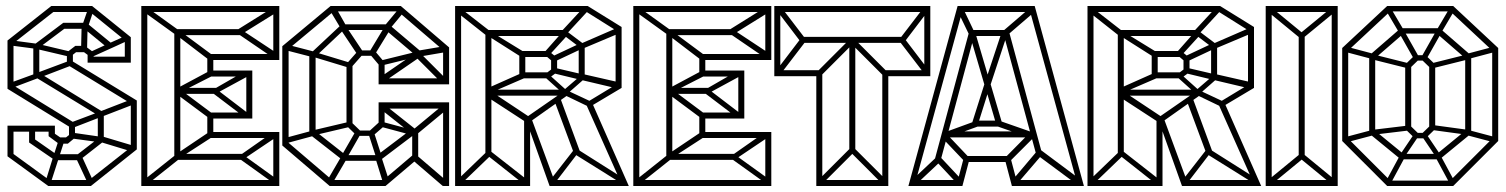

<svg xmlns="http://www.w3.org/2000/svg" viewBox="-20 -620 5019 640"><path d="M321 -227 96 -364 106 -380 331 -242ZM141 0 5 -99 15 -114 151 -15ZM5 -99V-201H25V-99ZM141 0V-20H283V0ZM163 -86 77 -145 87 -162 173 -102ZM154 -87 177 -158 195 -152 172 -81ZM77 -145V-201H97V-145ZM9 -181V-201H163V-181ZM171 -86V-106H241V-86ZM276 -2 233 -94 251 -103 293 -11ZM177 -140 142 -166 153 -181 188 -157ZM142 -166V-201H163V-166ZM175 -141V-162H206V-141ZM206 -141 195 -158 219 -177 230 -161ZM220 -192 5 -324 17 -340 232 -208ZM210 -161V-207H230V-161ZM244 -85 233 -101 317 -166 327 -150ZM5 -324V-485H25V-324ZM283 0 272 -16 426 -137 436 -122ZM422 -114 307 -149 312 -168 429 -133ZM306 -154V-243H326V-154ZM91 -363V-469H111V-363ZM109 -360 103 -377 218 -420 224 -404ZM220 -429 101 -457 105 -474 223 -446ZM16 -469 5 -485 151 -600 163 -584ZM309 -227 302 -244 421 -290 428 -273ZM416 -122V-284L436 -285V-122ZM203 -406V-448H223V-406ZM101 -454 91 -469 191 -544 201 -529ZM426 -269 203 -405 213 -421 436 -285ZM216 -432 205 -447 231 -467 241 -452ZM231 -446V-467H261V-446ZM272 -411V-444H292V-411ZM283 -429 252 -452 263 -467 294 -444ZM250 -446 252 -531H272L270 -446ZM191 -524V-544H266V-524ZM272 -411V-431H416V-411ZM338 -461 260 -525 272 -541 350 -477ZM151 -580V-600H287L284 -580ZM351 -479 400 -501 407 -485 359 -463ZM270 -520 251 -526 275 -595 293 -589ZM396 -411V-493L416 -496V-411ZM406 -478 274 -585 287 -600 416 -496ZM172 -81 150 -13 133 -19 154 -87ZM359 -463 286 -430 279 -446 351 -479ZM102 -457 11 -469 15 -486 105 -474ZM15 -325 9 -342 102 -376 108 -360ZM218 -192 212 -210 305 -245 311 -228ZM312 -146 215 -159 220 -178 317 -164Z M464 0 451 -13 563 -102 576 -89ZM451 0V-600H471V0ZM561 -97V-521H581V-97ZM681 -223 568 -307 583 -320 694 -237ZM681 -225V-245H811V-225ZM582 -313 567 -324 681 -385 694 -370ZM563 -506 456 -583 469 -596 576 -519ZM581 -307V-327H701V-307ZM681 -365V-385H811V-365ZM801 -225 681 -316 696 -327 814 -237ZM698 -307 681 -316 801 -385 814 -370ZM801 -225V-385H821V-225ZM671 -160V-245H691V-160ZM461 0V-20H901V0ZM582 -95 567 -106 677 -180 690 -165ZM567 -87V-107H791V-87ZM677 -160V-180H901V-160ZM891 -10 771 -96 786 -107 904 -22ZM788 -87 771 -96 891 -180 904 -165ZM891 0V-180H911V0ZM461 -600H901V-580H461ZM582 -515 690 -435 677 -420 567 -504ZM567 -523H791V-503H567ZM671 -440H901V-420H671ZM887 -593 904 -580 785 -506 770 -520ZM786 -520 904 -442 891 -427 768 -511ZM891 -600H911V-420H891ZM671 -365V-440H691V-365Z M1457 -462H1477V-339H1457ZM1477 -339H1457ZM1303 -585 1316 -600 1477 -462 1464 -447ZM1477 -462 1464 -447ZM1242 -339V-359H1467V-339ZM1361 -435 1375 -449 1463 -361 1449 -347ZM1467 -467 1470 -447 1359 -428 1355 -448ZM1370 -447 1383 -432 1255 -344 1242 -359ZM1079 0 921 -135 936 -149 1094 -14ZM940 -144 934 -161 1019 -184 1025 -167ZM1087 -7 1070 -17 1122 -106 1139 -96ZM1079 0V-20H1265V0ZM1125 -84 1011 -173 1026 -187 1139 -98ZM921 -135V-466H942V-135ZM1027 -169 1021 -185 1144 -214 1150 -198ZM1125 -84V-103H1245V-84ZM1135 -91 1119 -102 1168 -187 1183 -175ZM1257 -10 1232 -91 1251 -98 1277 -17ZM1011 -173V-438H1032V-173ZM1236 -88 1209 -172 1225 -184 1252 -100ZM1020 -430 935 -452 942 -470 1027 -448ZM936 -452 921 -466 1082 -600 1097 -586ZM1025 -425 1011 -438 1119 -539 1132 -526ZM1172 -437 1116 -521 1133 -533 1189 -449ZM1116 -525 1080 -585 1101 -592 1135 -532ZM1119 -520V-539H1276V-520ZM1082 -582V-600H1316V-582ZM1144 -394 1022 -431 1028 -447 1150 -410ZM1135 -207V-407H1155V-207ZM1166 -167V-185H1222V-167ZM1171 -434V-452H1228V-434ZM1224 -168 1210 -182 1245 -214 1262 -201ZM1242 -203V-279H1262V-201ZM1247 -399 1214 -438 1228 -452 1261 -413ZM1366 -435 1261 -524 1276 -539 1381 -450ZM1225 -431 1209 -443 1265 -536 1282 -524ZM1279 -523 1262 -534 1311 -593 1327 -581ZM1245 -84 1231 -98 1358 -194 1372 -180ZM1242 -342V-411H1262V-342ZM1242 -258V-279H1477V-258ZM1265 0 1252 -15 1357 -104 1370 -89ZM1457 -268H1477V0H1457ZM1357 -85 1372 -100 1470 -16 1456 0ZM1166 -171 1134 -202 1148 -216 1180 -185ZM1149 -393 1135 -407 1172 -449 1186 -435ZM1374 -176 1360 -190 1453 -267 1467 -253ZM1354 -89V-188H1374V-89ZM1350 -176 1253 -253 1267 -267 1364 -190ZM1250 -401 1244 -417 1366 -447 1372 -431ZM1352 -170 1244 -199 1258 -213 1366 -184Z M1497 0V-20H1747V0ZM1497 0V-600H1517V0ZM1727 0V-228H1747V0ZM1501 -600H1521ZM1510 0 1497 -13 1602 -114 1615 -101ZM1734 0 1606 -101 1618 -114 1747 -13ZM1598 -99V-515H1618V-99ZM1812 0 1731 -227 1749 -232 1832 -7ZM1813 0V-20H2059V0ZM2055 0 1933 -274 1953 -279 2076 0ZM2032 -327V-530H2052V-327ZM1948 -265 1938 -280 2042 -343 2052 -327ZM1864 -301 1854 -315 1919 -371 1930 -359ZM1602 -301V-321H1871V-301ZM1501 -600H1939V-580H1501ZM1598 -520H1860V-500H1598ZM1923 -458 1915 -474 2037 -527 2044 -509ZM1869 -507 1853 -517 1928 -598 1941 -585ZM2044 -512 1926 -586 1939 -600 2052 -530ZM1918 -458 1852 -508 1861 -522 1926 -473ZM1896 -101 1828 -284 1848 -292 1915 -110ZM1809 -434 1795 -446 1856 -515 1871 -502ZM1733 -213 1604 -297 1617 -315 1748 -228ZM1744 -212 1733 -228 1863 -318 1874 -304ZM1911 -355 1915 -375 2042 -346 2038 -325ZM1864 -302 1872 -318 1951 -281 1943 -264ZM1711 -450H1809V-430H1711ZM1731 -450V-359H1711V-450ZM1601 -504 1609 -519 1728 -446 1716 -431ZM1711 -379H1809V-359H1711ZM1929 -473V-361H1909V-473ZM1837 -428V-382H1817V-428ZM1611 -309 1603 -325 1722 -378 1729 -360ZM1797 -373 1822 -392 1835 -378 1809 -359ZM1797 -436 1809 -450 1835 -429 1817 -419ZM1897 -126 1911 -116 1829 -9 1812 -17ZM2048 -11 1899 -104 1912 -118 2059 -25ZM1793 -366 1805 -376 1874 -314 1863 -303ZM1825 -413 1819 -431 1917 -477 1927 -461ZM1829 -394 1923 -372 1915 -354 1820 -377ZM1607 -497 1507 -576 1521 -588 1620 -511Z M2104 0 2091 -13 2203 -102 2216 -89ZM2091 0V-600H2111V0ZM2201 -97V-521H2221V-97ZM2321 -223 2208 -307 2223 -320 2334 -237ZM2321 -225V-245H2451V-225ZM2222 -313 2207 -324 2321 -385 2334 -370ZM2203 -506 2096 -583 2109 -596 2216 -519ZM2221 -307V-327H2341V-307ZM2321 -365V-385H2451V-365ZM2441 -225 2321 -316 2336 -327 2454 -237ZM2338 -307 2321 -316 2441 -385 2454 -370ZM2441 -225V-385H2461V-225ZM2311 -160V-245H2331V-160ZM2101 0V-20H2541V0ZM2222 -95 2207 -106 2317 -180 2330 -165ZM2207 -87V-107H2431V-87ZM2317 -160V-180H2541V-160ZM2531 -10 2411 -96 2426 -107 2544 -22ZM2428 -87 2411 -96 2531 -180 2544 -165ZM2531 0V-180H2551V0ZM2101 -600H2541V-580H2101ZM2222 -515 2330 -435 2317 -420 2207 -504ZM2207 -523H2431V-503H2207ZM2311 -440H2541V-420H2311ZM2527 -593 2544 -580 2425 -506 2410 -520ZM2426 -520 2544 -442 2531 -427 2408 -511ZM2531 -600H2551V-420H2531ZM2311 -365V-440H2331V-365Z M2714 0 2701 -13 2813 -125 2826 -112ZM2701 0V-20H2941V0ZM2701 0V-380H2721V0ZM2928 0 2816 -112 2829 -125 2941 -13ZM2562 -366V-386H2710V-366ZM2581 -372 2567 -384 2650 -493 2663 -479ZM2561 -366V-600H2581V-366ZM2811 -110V-481H2831V-110ZM2921 0V-380H2941V0ZM2650 -479 2567 -588 2581 -600 2663 -493ZM2714 -365 2701 -378 2813 -490 2826 -477ZM2927 -365 2815 -477 2828 -490 2940 -378ZM2649 -477V-497H2993V-477ZM2932 -366V-386H3080V-366ZM2562 -580V-600H3080V-580ZM3063 -372 2981 -479 2994 -493 3077 -384ZM3061 -366V-600H3081V-366ZM2994 -479 2981 -493 3063 -600 3077 -588Z M3573 0 3410 -595 3429 -600 3593 0ZM3029 -1 3015 -15 3098 -93 3113 -80ZM3014 0V-20H3188V0ZM3177 -1 3103 -80 3118 -93 3191 -15ZM3188 0 3169 -5 3193 -96 3212 -91ZM3197 -80 3122 -159 3137 -172 3211 -94ZM3200 -80V-100H3346V-80ZM3129 -158 3121 -176 3236 -218 3244 -200ZM3008 0 3172 -600 3191 -595 3028 0ZM3353 0 3329 -91 3348 -96 3372 -5ZM3133 -162V-182H3425V-162ZM3114 -80 3095 -85 3212 -520 3231 -515ZM3365 -1 3351 -15 3433 -112 3449 -99ZM3353 0V-20H3587V0ZM3236 -198V-218H3310V-198ZM3344 -80 3330 -94 3419 -184 3435 -171ZM3238 -200 3219 -206 3264 -348 3283 -343ZM3302 -201 3262 -338 3281 -343 3321 -207ZM3421 -158 3301 -200 3310 -218 3430 -176ZM3574 -2 3431 -108 3444 -124 3586 -18ZM3263 -332 3212 -506 3231 -511 3282 -338ZM3437 -94 3323 -515 3342 -520 3456 -99ZM3212 -501 3170 -588 3188 -597 3229 -511ZM3281 -335 3262 -341 3319 -513 3338 -508ZM3212 -500V-520H3342V-500ZM3172 -580V-600H3429V-580ZM3336 -501 3324 -517 3416 -596 3429 -581Z M3605 0V-20H3855V0ZM3605 0V-600H3625V0ZM3835 0V-228H3855V0ZM3609 -600H3629ZM3618 0 3605 -13 3710 -114 3723 -101ZM3842 0 3714 -101 3726 -114 3855 -13ZM3706 -99V-515H3726V-99ZM3920 0 3839 -227 3857 -232 3940 -7ZM3921 0V-20H4167V0ZM4163 0 4041 -274 4061 -279 4184 0ZM4140 -327V-530H4160V-327ZM4056 -265 4046 -280 4150 -343 4160 -327ZM3972 -301 3962 -315 4027 -371 4038 -359ZM3710 -301V-321H3979V-301ZM3609 -600H4047V-580H3609ZM3706 -520H3968V-500H3706ZM4031 -458 4023 -474 4145 -527 4152 -509ZM3977 -507 3961 -517 4036 -598 4049 -585ZM4152 -512 4034 -586 4047 -600 4160 -530ZM4026 -458 3960 -508 3969 -522 4034 -473ZM4004 -101 3936 -284 3956 -292 4023 -110ZM3917 -434 3903 -446 3964 -515 3979 -502ZM3841 -213 3712 -297 3725 -315 3856 -228ZM3852 -212 3841 -228 3971 -318 3982 -304ZM4019 -355 4023 -375 4150 -346 4146 -325ZM3972 -302 3980 -318 4059 -281 4051 -264ZM3819 -450H3917V-430H3819ZM3839 -450V-359H3819V-450ZM3709 -504 3717 -519 3836 -446 3824 -431ZM3819 -379H3917V-359H3819ZM4037 -473V-361H4017V-473ZM3945 -428V-382H3925V-428ZM3719 -309 3711 -325 3830 -378 3837 -360ZM3905 -373 3930 -392 3943 -378 3917 -359ZM3905 -436 3917 -450 3943 -429 3925 -419ZM4005 -126 4019 -116 3937 -9 3920 -17ZM4156 -11 4007 -104 4020 -118 4167 -25ZM3901 -366 3913 -376 3982 -314 3971 -303ZM3933 -413 3927 -431 4025 -477 4035 -461ZM3937 -394 4031 -372 4023 -354 3928 -377ZM3715 -497 3615 -576 3629 -588 3728 -511Z M4199 0V-20H4439V0ZM4212 0 4199 -13 4311 -105 4324 -92ZM4426 0 4314 -92 4327 -105 4439 -13ZM4199 0V-600H4219V0ZM4309 -90V-510H4329V-90ZM4419 0V-600H4439V0ZM4311 -495 4199 -587 4212 -600 4324 -508ZM4204 -580V-600H4439V-580ZM4326 -495 4313 -508 4425 -600 4438 -587Z M4604 0 4454 -150 4468 -164 4618 -14ZM4474 -147 4468 -164 4551 -186 4557 -169ZM4616 -9 4601 -18 4649 -107 4664 -98ZM4604 0V-18H4824V0ZM4649 -89 4544 -175 4558 -189 4663 -103ZM4454 -150V-460H4474V-150ZM4559 -171 4553 -187 4678 -202 4684 -186ZM4649 -89V-107H4779V-89ZM4659 -93 4646 -103 4696 -177 4709 -167ZM4812 -9 4764 -98 4779 -107 4827 -18ZM4544 -175V-435H4564V-175ZM4696 -159 4664 -190 4678 -204 4710 -173ZM4696 -159V-177H4732V-159ZM4769 -93 4719 -167 4732 -177 4782 -103ZM4732 -159 4718 -173 4750 -204 4764 -190ZM4551 -424 4468 -446 4474 -463 4557 -441ZM4779 -89 4765 -103 4870 -189 4884 -175ZM4664 -190V-405H4684V-190ZM4824 0 4810 -14 4960 -164 4974 -150ZM4869 -171 4744 -188 4750 -204 4875 -187ZM4678 -391 4558 -421 4564 -437 4684 -407ZM4744 -190V-405H4764V-190ZM4468 -446 4454 -460 4604 -600 4618 -586ZM4558 -421 4544 -435 4649 -526 4663 -512ZM4954 -147 4871 -169 4877 -186 4960 -164ZM4678 -391 4664 -405 4696 -436 4710 -422ZM4696 -418V-436H4732V-418ZM4696 -418 4644 -510 4659 -520 4711 -428ZM4750 -391 4718 -422 4732 -436 4764 -405ZM4864 -175V-435H4884V-175ZM4645 -509 4603 -580 4620 -586 4662 -515ZM4732 -418 4717 -428 4769 -520 4784 -510ZM4750 -391 4744 -407 4864 -437 4870 -421ZM4649 -508V-526H4779V-508ZM4954 -150V-460H4974V-150ZM4870 -421 4765 -512 4779 -526 4884 -435ZM4604 -582V-600H4824V-582ZM4783 -509 4766 -515 4808 -586 4825 -580ZM4877 -424 4871 -441 4954 -463 4960 -446ZM4960 -446 4810 -586 4824 -600 4974 -460Z"/></svg>

Font: Octagon Variable
Style: Regular
Weight: 400
Designer: Alexander Royter, Emma Schmalisch, Felix Willnauer, Friederike Temme, Greta Wachholz, Jason Tsiakas, Julia Baskal, Julia
Foundry: Type Design @ HAW Hamburg
Version: Version 1.000